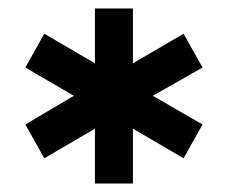

<svg xmlns="http://www.w3.org/2000/svg" viewBox="-20 -740 540 455"><path d="M40 -580 85 -660 205 -590V-720H295V-590L415 -660L460 -580L342 -513L460 -445L415 -365L295 -435V-305H205V-435L85 -365L40 -445L155 -513Z"/></svg>

Font: Prosto One
Style: Regular
Weight: 400
Designer: Pavel Emelyanov and Jovanny lemonad
Foundry: Pavel Emelyanov and Jovanny Lemonad
Version: Version 1.001